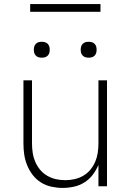

<svg xmlns="http://www.w3.org/2000/svg" viewBox="-20 -914 640 942"><path d="M287 8Q260 8 232.5 2Q205 -4 181.5 -18.5Q158 -33 141 -55Q124 -77 113.5 -102.5Q103 -128 99 -155Q95 -182 95 -210V-520H137V-210Q137 -187 140.5 -164Q144 -141 153 -120Q162 -99 177 -81Q192 -63 212 -51.5Q232 -40 254.5 -35Q277 -30 300 -30Q323 -30 345.5 -35Q368 -40 388 -51.5Q408 -63 423 -81Q438 -99 447 -120Q456 -141 459.5 -164Q463 -187 463 -210V-520H505V0H463V-105Q452 -79 435 -56.5Q418 -34 394 -19Q370 -4 342.5 2Q315 8 287 8ZM415 -631Q407 -631 399.5 -633Q392 -635 386 -641Q380 -647 378 -654.5Q376 -662 376 -670Q376 -678 378 -685.5Q380 -693 386 -699Q392 -705 399.5 -707Q407 -709 415 -709Q423 -709 430.5 -707Q438 -705 444 -699Q450 -693 452 -685.5Q454 -678 454 -670Q454 -662 452 -654.5Q450 -647 444 -641Q438 -635 430.5 -633Q423 -631 415 -631ZM185 -631Q177 -631 169.5 -633Q162 -635 156 -641Q150 -647 148 -654.5Q146 -662 146 -670Q146 -678 148 -685.5Q150 -693 156 -699Q162 -705 169.5 -707Q177 -709 185 -709Q193 -709 200.5 -707Q208 -705 214 -699Q220 -693 222 -685.5Q224 -678 224 -670Q224 -662 222 -654.5Q220 -647 214 -641Q208 -635 200.5 -633Q193 -631 185 -631ZM128 -856V-894H473V-856Z"/></svg>

Font: Iosevka Extralight Extended
Style: Regular
Weight: 200
Width: 7
Monospace: yes
Designer: Belleve Invis
Foundry: Belleve Invis
Version: Version 32.5.0; ttfautohint (v1.8.4)